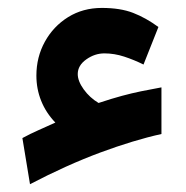

<svg xmlns="http://www.w3.org/2000/svg" viewBox="-20 -420 471 487"><path d="M177.2 -232.1Q177.2 -254 198.8 -269.3Q220.3 -284.6 244.7 -284.6Q270 -284.6 295 -276.4Q320.1 -268.2 344 -256.3L381.8 -351.5Q350.2 -374.7 317.7 -387.3Q285.3 -399.9 238.3 -399.9Q190.4 -399.9 152.8 -376.6Q115.3 -353.2 93.8 -314.2Q72.3 -275.1 72.3 -228.3Q72.3 -194.3 84.5 -164.1Q96.6 -133.9 120.4 -109.1Q98.2 -98.9 77.5 -89.8Q56.7 -80.6 36.8 -69.8L56.1 47.2Q148.9 -1.3 234.1 -33Q319.4 -64.6 389.5 -80.1V-198.4Q360.8 -193.2 337.5 -188.4Q314.3 -183.6 289.3 -176.9Q264.4 -170.2 230 -158.8Q207.6 -172.2 192.4 -193.2Q177.2 -214.3 177.2 -232.1Z"/></svg>

Font: Vazirmatn RD NL
Style: Regular
Weight: 400
Designer: Saber Rastikerdar
Foundry: Saber Rastikerdar
Version: Version 32.101